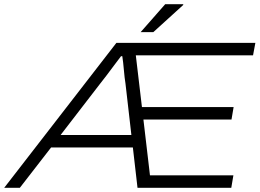

<svg xmlns="http://www.w3.org/2000/svg" viewBox="-57 -889 1233 909"><path d="M-37 0 494 -686H1152L1141 -627H586L615 -382H1049L1039 -323H622L653 -59H1048L1038 0H594L572 -191H185L37 0ZM230 -250H565L537 -494Q535 -506 533 -522.5Q531 -539 529.5 -557.5Q528 -576 526 -593Q524 -610 522 -623H516Q501 -603 482 -578Q463 -553 446 -530Q429 -507 418 -494ZM609 -737 725 -869H810L811 -866L669 -737Z"/></svg>

Font: Archivo SemiExpanded ExtraLight
Style: Italic
Weight: 250
Width: 6
Italic angle: -10°
Designer: Hector Gatti
Foundry: Omnibus-Type
Version: Version 2.001